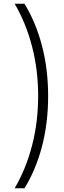

<svg xmlns="http://www.w3.org/2000/svg" viewBox="-20 -852 347 1037"><path d="M59 165Q120 61 153 -65.5Q186 -192 186 -334Q186 -475 153 -601.5Q120 -728 59 -832H112Q173 -733 206.5 -606Q240 -479 240 -333Q240 -187 206.5 -60Q173 67 112 165Z"/></svg>

Font: Noto Sans Gurmukhi Condensed Light
Style: Regular
Weight: 300
Width: 3
Designer: Jelle Bosma - Monotype Design Team
Foundry: Monotype Imaging Inc.
Version: Version 2.004; ttfautohint (v1.8.4.7-5d5b)